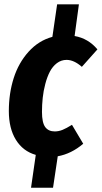

<svg xmlns="http://www.w3.org/2000/svg" viewBox="-20 -711 472 891"><path d="M314 -131.8 366.2 -43.9Q311 2.9 248 14.2L226.1 160.2H124L146 7.8Q86.4 -9.3 53.7 -62.3Q21 -115.2 21 -195.8Q21 -277.8 43.7 -348.9Q66.4 -419.9 113 -471.4Q159.7 -522.9 223.1 -540L245.1 -690.9H346.2L326.2 -543.9Q389.6 -532.7 432.1 -481.9L359.9 -400.9Q323.2 -433.1 289.1 -433.1Q264.2 -433.1 244.1 -418Q224.1 -402.8 211.4 -378.4Q198.7 -354 190.2 -321.5Q181.6 -289.1 178.2 -256.8Q174.8 -224.6 174.8 -191.9Q174.8 -141.6 189.9 -121.3Q205.1 -101.1 233.9 -101.1Q252.4 -101.1 270.3 -108.4Q288.1 -115.7 314 -131.8Z"/></svg>

Font: Fira Sans Compressed
Style: Bold Italic
Weight: 700
Width: 3
Italic angle: -8°
Designer: Carrois Corporate & Edenspiekermann AG
Foundry: Carrois Corporate GbR & Edenspiekermann AG
Version: Version 4.203;PS 004.203;hotconv 1.0.88;makeotf.lib2.5.64775